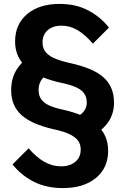

<svg xmlns="http://www.w3.org/2000/svg" viewBox="-20 -740 630 980"><path d="M447 -46 363 -140Q391 -151 407 -170.5Q423 -190 423 -216Q423 -244 409.5 -263Q396 -282 368.5 -294.5Q341 -307 298 -316Q237 -329 192 -348.5Q147 -368 117 -394.5Q87 -421 72 -454Q57 -487 57 -528Q57 -616 118.5 -668Q180 -720 284 -720Q368 -720 431 -686.5Q494 -653 536 -599L454 -517Q416 -562 377 -585.5Q338 -609 294 -609Q264 -609 242.5 -598.5Q221 -588 209 -569Q197 -550 197 -522Q197 -498 210 -478.5Q223 -459 253.5 -444.5Q284 -430 338 -418Q397 -405 439.5 -387Q482 -369 509 -344.5Q536 -320 549 -288Q562 -256 562 -216Q562 -159 531.5 -115.5Q501 -72 447 -46ZM301 220Q215 220 150.5 186.5Q86 153 44 99L126 17Q165 62 205.5 85.5Q246 109 292 109Q322 109 344.5 98.5Q367 88 379.5 69Q392 50 392 23Q392 -2 379.5 -20.5Q367 -39 337 -54Q307 -69 255 -80Q198 -93 157 -111Q116 -129 89.5 -153Q63 -177 50 -208.5Q37 -240 37 -280Q37 -338 63 -381.5Q89 -425 134 -451L218 -357Q199 -346 188 -326.5Q177 -307 177 -281Q177 -253 190 -234Q203 -215 229.5 -202.5Q256 -190 298 -181Q357 -168 401 -149Q445 -130 474 -103.5Q503 -77 517.5 -44Q532 -11 532 29Q532 117 469.5 168.5Q407 220 301 220Z"/></svg>

Font: Moderustic SemiBold
Style: Regular
Weight: 600
Designer: Tural Alisoy
Foundry: TAFT Foundry
Version: Version 2.120